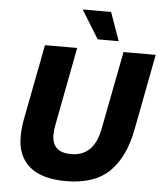

<svg xmlns="http://www.w3.org/2000/svg" viewBox="-61 -986 894 1052"><g transform="rotate(5 385.5 -460.5)"><path d="M73 -208Q73 -230 75 -254Q77 -278 82 -304L162 -720H339L257 -290Q251 -262 251 -235Q251 -188 276.5 -163Q302 -138 357 -138Q482 -138 511 -290L594 -720H771L691 -302Q662 -149 579.5 -68.5Q497 12 341 12Q207 12 140 -45.5Q73 -103 73 -208ZM447 -777 353 -929V-933H507L561 -781V-777Z"/></g></svg>

Font: Kufam
Style: Bold Italic
Weight: 700
Italic angle: -11°
Designer: Artur Schmal
Foundry: Original Type
Version: Version 1.301; ttfautohint (v1.8.3)